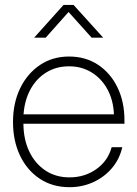

<svg xmlns="http://www.w3.org/2000/svg" viewBox="-20 -756 560 785"><path d="M264.2 9.3Q194.3 9.3 142.3 -25.4Q90.3 -60.1 61.8 -120.1Q33.2 -180.2 33.2 -257.3Q33.2 -335 62.5 -395.3Q91.8 -455.6 143.3 -490.2Q194.8 -524.9 262.2 -524.9Q330.1 -524.9 381.1 -491Q432.1 -457 460.4 -398.4Q488.8 -339.8 488.8 -265.1V-250H75.7Q76.2 -185.5 99.9 -136.2Q123.5 -86.9 165.8 -58.8Q208 -30.8 264.2 -30.8Q326.2 -30.8 373.8 -64.5Q421.4 -98.1 436.5 -154.3H480Q468.8 -105 437.5 -68.4Q406.2 -31.7 361.3 -11.2Q316.4 9.3 264.2 9.3ZM76.2 -288.6H445.8Q443.4 -346.7 419.2 -390.9Q395 -435.1 354.5 -460Q314 -484.9 262.2 -484.9Q210.4 -484.9 169.9 -460.2Q129.4 -435.5 105 -391.4Q80.6 -347.2 76.2 -288.6ZM167 -602.1H120.1V-602.5L239.7 -735.8H280.8L401.4 -602.5V-602.1H354.5L260.3 -707Z"/></svg>

Font: Inter Display ExtraLight
Style: Regular
Weight: 200
Designer: Rasmus Andersson
Foundry: rsms
Version: Version 4.000;git-a52131595